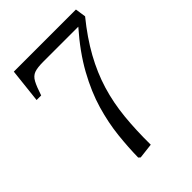

<svg xmlns="http://www.w3.org/2000/svg" viewBox="-209 -809 918 918"><g transform="rotate(-45 249.5 -350.5)"><path d="M193 9 184 1Q185 -66 193 -141.5Q201 -217 224.5 -298Q248 -379 296 -466Q344 -553 424 -644H187Q147 -644 126.5 -636.5Q106 -629 93.5 -606Q81 -583 66 -537H35L54 -710H474L482 -656Q417 -576 375 -500Q333 -424 309.5 -346.5Q286 -269 277.5 -183.5Q269 -98 270 0Z"/></g></svg>

Font: Literata 36pt Light
Style: Regular
Weight: 300
Designer: Latin by Veronika Burian and Jose Scaglione. Greek by Irene Vlachou. Cyrillic by Vera Evstafieva.
Foundry: TypeTogether
Version: Version 3.002